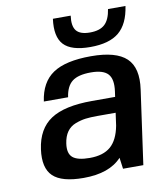

<svg xmlns="http://www.w3.org/2000/svg" viewBox="-81 -766 711 841"><g transform="rotate(-10 275.0 -345.0)"><path d="M393.1 -49.8Q338.4 9.8 223.6 9.8Q126.5 9.8 87.9 -27.3Q49.3 -64.5 60.5 -146Q72.8 -235.4 133.8 -275.6Q194.8 -315.9 317.4 -315.9H420.4L423.8 -339.8Q431.2 -393.1 410.2 -416.5Q389.2 -439.9 334 -439.9Q277.8 -439.9 251 -419.2Q224.1 -398.4 217.3 -350.1H109.4Q121.1 -434.1 177.2 -471.9Q233.4 -509.8 346.7 -509.8Q458.5 -509.8 504.2 -466.3Q549.8 -422.9 536.1 -328.1L490.2 0H399.9ZM410.6 -247.1H329.6Q298.3 -247.1 276.9 -244.4Q255.4 -241.7 231.4 -232.7Q207.5 -223.6 193.1 -203.4Q178.7 -183.1 174.3 -151.9Q168 -108.4 189.5 -90.1Q210.9 -71.8 265.1 -71.8Q325.2 -71.8 358.2 -100.3Q391.1 -128.9 402.8 -190.9ZM456.5 -700.2H534.2Q522.9 -621.6 479.7 -585.7Q436.5 -549.8 352.1 -549.8Q267.6 -549.8 234.1 -585.7Q200.7 -621.6 211.4 -700.2H290.5Q284.2 -654.3 301 -633.5Q317.9 -612.8 361.3 -612.8Q405.3 -612.8 427.5 -633.5Q449.7 -654.3 456.5 -700.2Z"/></g></svg>

Font: Fivo Sans Med
Style: Regular
Weight: 450
Designer: Alexander Slobzheninov
Foundry: Alexander Slobzheninov
Version: 1.0